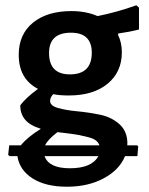

<svg xmlns="http://www.w3.org/2000/svg" viewBox="-20 -514 564 728"><path d="M16 78 11 73 15 37H59Q84 6 134 -25V-26Q56 -49 57 -115Q79 -144 124 -177Q51 -215 51 -306Q51 -384 105 -428Q159 -472 251 -472Q306 -472 350 -453Q421 -467 497 -494L507 -485V-402Q476 -394 429 -387L427 -383Q442 -353 442 -316Q442 -241 388 -196.5Q334 -152 241 -152Q204 -152 182 -157Q170 -145 170 -131Q170 -113 200 -104.5Q230 -96 273 -92Q316 -88 359.5 -79Q403 -70 433 -43Q463 -16 463 30Q463 35 462 37H500L504 41L501 78H454Q433 130 373.5 162Q314 194 234 194Q153 194 103.5 162.5Q54 131 46 78ZM245 -232Q328 -232 328 -314Q328 -390 249 -390Q166 -390 166 -313Q166 -232 245 -232ZM151 37H357Q353 26 343.5 18.5Q334 11 314 6Q294 1 282 -1.5Q270 -4 239 -8Q208 -12 198 -13Q162 14 151 37ZM245 124Q328 124 353 78H149Q165 124 245 124Z"/></svg>

Font: Alegreya Sans SC
Style: Bold
Weight: 700
Designer: Juan Pablo del Peral
Foundry: Huerta Tipografica
Version: Version 2.007